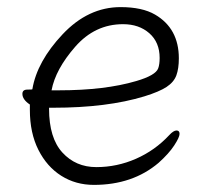

<svg xmlns="http://www.w3.org/2000/svg" viewBox="-20 -504 583 540"><path d="M118 -201V-198Q118 -116 155.5 -75Q193 -34 251 -34Q309 -34 362.5 -57.5Q416 -81 456 -124Q468 -137 476.5 -137Q485 -137 485 -127.5Q485 -118 470 -95Q455 -72 426 -46Q353 16 244 16Q193 16 152.5 -9.5Q112 -35 88 -82.5Q64 -130 64 -195V-210Q43 -224 43 -240Q43 -252 57 -252Q71 -252 71 -253Q84 -331 156 -407.5Q228 -484 319 -484Q380 -484 416 -463Q483 -424 483 -340Q483 -311 476 -292Q469 -273 448.5 -259.5Q428 -246 386 -233Q281 -201 130 -201ZM146 -250Q275 -250 363 -276Q418 -292 425 -312Q429 -323 429 -341Q429 -385 400 -410.5Q371 -436 326 -436Q247 -436 191.5 -372.5Q136 -309 125 -250Z"/></svg>

Font: ToneOZ-Pinyin-WenKai-Light
Style: Light
Weight: 300
Designer: Fontworks Inc.
Foundry: ToneOZ
Version: Version 0.240331